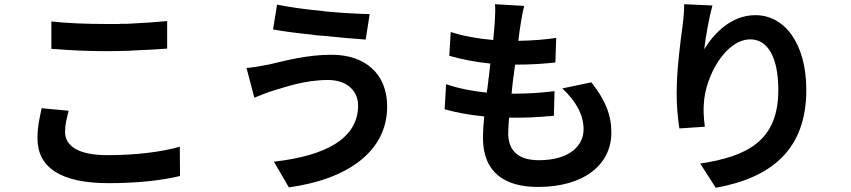

<svg xmlns="http://www.w3.org/2000/svg" viewBox="-20 -828 4040 912"><path d="M774 -597V-728C722 -723 654 -718 585 -715H575H564H554C548 -714 543 -714 538 -714H527C525 -714 523 -714 522 -714H511C504 -714 497 -714 490 -714C385 -714 297 -718 224 -726V-596C227 -596 230 -596 233 -595H242C317 -589 394 -585 491 -585C525 -585 561 -586 597 -587L607 -588C670 -590 731 -594 774 -597ZM835 8 834 -131C746 -106 625 -91 490 -91C346 -91 289 -138 289 -202C289 -236 297 -266 306 -302L178 -314C170 -277 158 -229 158 -171C158 -34 266 42 495 42C635 42 748 29 835 8Z M1736 -761C1686 -762 1611 -766 1534 -773L1523 -774C1519 -775 1515 -775 1512 -776L1501 -777C1425 -784 1350 -795 1296 -806L1277 -688C1327 -679 1395 -670 1466 -663L1477 -661C1480 -661 1484 -661 1488 -660L1499 -659L1515 -658C1589 -650 1663 -644 1717 -640L1736 -761ZM1819 -322C1819 -479 1713 -568 1555 -568C1438 -568 1332 -539 1259 -522C1226 -515 1185 -508 1151 -505L1188 -364C1217 -375 1254 -391 1283 -399C1334 -414 1428 -448 1538 -448C1632 -448 1681 -393 1681 -327C1681 -171 1529 -88 1281 -60L1352 62C1630 24 1819 -108 1819 -322Z M2884 -198C2884 -283 2855 -353 2789 -437L2651 -408C2717 -346 2752 -282 2752 -214C2752 -132 2680 -67 2540 -67C2442 -67 2394 -112 2394 -195C2394 -213 2396 -239 2398 -269H2437C2482 -269 2523 -271 2563 -274L2572 -275L2582 -276C2585 -276 2588 -276 2592 -276L2601 -277C2604 -278 2608 -278 2611 -278L2614 -395C2550 -387 2482 -383 2421 -383H2410C2412 -399 2413 -416 2415 -433L2417 -448L2418 -458L2420 -468C2422 -486 2424 -504 2427 -521C2507 -521 2558 -525 2618 -531L2622 -648C2575 -641 2514 -635 2442 -634C2446 -667 2450 -696 2453 -713C2457 -739 2461 -764 2470 -800L2331 -808C2333 -786 2333 -767 2330 -720C2328 -697 2326 -669 2323 -638C2250 -644 2179 -657 2121 -676L2114 -563C2173 -546 2240 -533 2309 -526C2307 -508 2305 -490 2303 -472L2302 -462C2301 -459 2301 -455 2300 -452L2299 -437C2298 -435 2298 -434 2298 -432L2297 -422C2295 -411 2294 -399 2292 -388C2227 -395 2164 -406 2099 -428L2092 -309C2145 -294 2207 -282 2280 -275C2276 -234 2274 -198 2274 -174C2274 -7 2379 60 2536 60C2755 60 2884 -47 2884 -198Z M3810 -401C3810 -621 3707 -756 3568 -756C3455 -756 3373 -672 3325 -594C3331 -650 3350 -753 3364 -802L3230 -808C3230 -781 3227 -742 3222 -704C3216 -663 3211 -618 3206 -574L3205 -563C3203 -546 3202 -529 3200 -512L3199 -502C3196 -460 3194 -420 3194 -384C3194 -317 3201 -257 3207 -218L3328 -226C3322 -273 3321 -304 3323 -331C3328 -463 3426 -641 3544 -641C3628 -641 3677 -554 3677 -400C3677 -158 3528 -85 3306 -51L3380 64C3645 16 3810 -118 3810 -401Z"/></svg>

Font: Glow Sans SC Normal
Style: Bold
Weight: 700
Designer: Ryoko NISHIZUKA (kana, bopomofo & ideographs); Paul D. Hunt (Latin, Greek & Cyrillic); Sandoll Communications, Soo-young
Version: Version 0.93